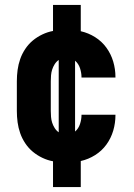

<svg xmlns="http://www.w3.org/2000/svg" viewBox="-20 -648 540 775"><path d="M194 107V3Q172 -1 151 -11Q130 -21 112.5 -35.5Q95 -50 82 -69.5Q69 -89 61.5 -110.5Q54 -132 51 -154.5Q48 -177 48 -200V-320Q48 -343 51 -365.5Q54 -388 61.5 -409.5Q69 -431 82 -450.5Q95 -470 112.5 -484.5Q130 -499 151 -509Q172 -519 194 -523V-628H306V-522Q337 -515 364 -498Q391 -481 409.5 -455.5Q428 -430 437 -399.5Q446 -369 446 -337Q446 -336 446 -335.5Q446 -335 446 -335H309Q309 -335 309 -335.5Q309 -336 309 -336Q309 -354 303 -372.5Q297 -391 283 -403V-117Q297 -129 303 -147.5Q309 -166 309 -184Q309 -184 309 -184.5Q309 -185 309 -185H446Q446 -185 446 -184.5Q446 -184 446 -183Q446 -151 437 -120.5Q428 -90 409.5 -64.5Q391 -39 364 -22Q337 -5 306 2V107ZM217 -114V-406Q207 -399 200.5 -388.5Q194 -378 190.5 -367Q187 -356 186 -344Q185 -332 185 -320V-200Q185 -188 186 -176Q187 -164 190.5 -153Q194 -142 200.5 -131.5Q207 -121 217 -114Z"/></svg>

Font: Iosevka SS04 Heavy
Style: Regular
Weight: 900
Monospace: yes
Designer: Belleve Invis
Foundry: Belleve Invis
Version: Version 19.0.0; ttfautohint (v1.8.4)